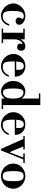

<svg xmlns="http://www.w3.org/2000/svg" viewBox="1450 -2244 807 3746"><g transform="rotate(90 1853.0 -370.5)"><path d="M288 13Q238 13 194.5 -7Q151 -27 117.5 -61Q84 -95 65 -137.5Q46 -180 46 -226Q46 -270 64.5 -312Q83 -354 116 -388Q149 -422 194 -442Q239 -462 292 -462Q338 -462 377 -446.5Q416 -431 439 -404.5Q462 -378 462 -342Q462 -309 441.5 -290.5Q421 -272 389 -272Q360 -272 340.5 -288.5Q321 -305 321 -334Q321 -353 328 -363Q335 -373 341.5 -380.5Q348 -388 348 -400Q348 -416 334 -424Q320 -432 294 -432Q262 -432 239 -415Q216 -398 204.5 -351.5Q193 -305 193 -215Q193 -138 203 -95.5Q213 -53 235.5 -36.5Q258 -20 295 -20Q350 -20 387 -50Q424 -80 451 -148H482Q463 -76 413 -31.5Q363 13 288 13Z M538 0V-28H618V-422H538V-450H747V-372H751Q781 -428 816.5 -445Q852 -462 881 -462Q922 -462 945 -440Q968 -418 968 -378Q968 -339 947.5 -320.5Q927 -302 898 -302Q872 -302 851 -317Q830 -332 830 -361Q830 -376 835 -383.5Q840 -391 840 -396Q840 -399 838 -401.5Q836 -404 829 -404Q814 -404 794.5 -383Q775 -362 761 -328Q747 -294 747 -253V-28H820V0Z M1276 13Q1225 13 1180.5 -7Q1136 -27 1102.5 -61Q1069 -95 1050.5 -137.5Q1032 -180 1032 -227Q1032 -286 1061.5 -339.5Q1091 -393 1144.5 -427.5Q1198 -462 1270 -462Q1328 -462 1374.5 -438Q1421 -414 1447.5 -369.5Q1474 -325 1474 -265V-256H1134V-284H1341V-344Q1341 -432 1267 -432Q1235 -432 1215.5 -412.5Q1196 -393 1187 -347.5Q1178 -302 1178 -223Q1178 -142 1187.5 -98Q1197 -54 1219.5 -37.5Q1242 -21 1280 -21Q1333 -21 1375 -47Q1417 -73 1446 -138H1477Q1456 -69 1402.5 -28Q1349 13 1276 13Z M1765 12Q1713 12 1666 -17.5Q1619 -47 1589.5 -100.5Q1560 -154 1560 -225Q1560 -296 1589 -349.5Q1618 -403 1665 -432.5Q1712 -462 1764 -462Q1811 -462 1846.5 -442Q1882 -422 1898 -392H1922L1902 -240Q1902 -336 1868 -380.5Q1834 -425 1783 -425Q1756 -425 1739 -408.5Q1722 -392 1714 -349Q1706 -306 1706 -224Q1706 -143 1713.5 -100Q1721 -57 1738 -41Q1755 -25 1782 -25Q1833 -25 1867.5 -69.5Q1902 -114 1902 -210L1922 -58H1898Q1882 -28 1847 -8Q1812 12 1765 12ZM1902 0V-28H2107V0ZM1902 -15V-738H2030V-15ZM1803 -726V-754H2030V-726Z M2412 13Q2361 13 2316.5 -7Q2272 -27 2238.5 -61Q2205 -95 2186.5 -137.5Q2168 -180 2168 -227Q2168 -286 2197.5 -339.5Q2227 -393 2280.5 -427.5Q2334 -462 2406 -462Q2464 -462 2510.5 -438Q2557 -414 2583.5 -369.5Q2610 -325 2610 -265V-256H2270V-284H2477V-344Q2477 -432 2403 -432Q2371 -432 2351.5 -412.5Q2332 -393 2323 -347.5Q2314 -302 2314 -223Q2314 -142 2323.5 -98Q2333 -54 2355.5 -37.5Q2378 -21 2416 -21Q2469 -21 2511 -47Q2553 -73 2582 -138H2613Q2592 -69 2538.5 -28Q2485 13 2412 13Z M2635 -422V-450H2895V-422ZM2973 -422V-450H3158V-422ZM2885 13 2683 -440 2828 -442 2948 -156H2953ZM2885 13 3058 -432H3094L2914 13Z M3416 13Q3365 13 3320.5 -5Q3276 -23 3242.5 -55.5Q3209 -88 3190 -131.5Q3171 -175 3171 -225Q3171 -275 3190 -318Q3209 -361 3242.5 -393Q3276 -425 3320.5 -443.5Q3365 -462 3416 -462Q3467 -462 3511 -443.5Q3555 -425 3589 -393Q3623 -361 3642 -318Q3661 -275 3661 -225Q3661 -175 3642 -131.5Q3623 -88 3589 -55.5Q3555 -23 3511 -5Q3467 13 3416 13ZM3416 -21Q3452 -21 3473.5 -37Q3495 -53 3504.5 -97Q3514 -141 3514 -224Q3514 -307 3504.5 -351.5Q3495 -396 3473.5 -412.5Q3452 -429 3416 -429Q3380 -429 3358.5 -412.5Q3337 -396 3327.5 -351.5Q3318 -307 3318 -224Q3318 -141 3327.5 -97Q3337 -53 3358.5 -37Q3380 -21 3416 -21Z"/></g></svg>

Font: Libre Bodoni SemiBold
Style: Regular
Weight: 600
Designer: Pablo Impallari, Rodrigo Fuenzalida
Foundry: Impallari Type
Version: Version 2.005;gftools[0.9.23]